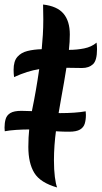

<svg xmlns="http://www.w3.org/2000/svg" viewBox="-21 -770 448 847"><path d="M217 -63Q217 -21 221 10.5Q225 42 231 57Q157 36 130.5 -7Q104 -50 104 -122Q104 -205 121 -286.5Q138 -368 152 -465Q126 -461 99 -452.5Q72 -444 41 -430Q40 -438 39.5 -446Q39 -454 39 -462Q39 -500 55.5 -519Q72 -538 100 -545Q128 -552 163 -553Q166 -583 168 -616Q170 -649 170 -685Q170 -701 169.5 -717.5Q169 -734 169 -750Q231 -743 259 -710Q287 -677 287 -618Q287 -602 286 -585Q285 -568 283 -550Q318 -550 350.5 -556.5Q383 -563 405 -582Q406 -575 406.5 -567.5Q407 -560 407 -553Q407 -503 389 -486.5Q371 -470 341 -470Q322 -470 305 -470.5Q288 -471 272 -471Q262 -407 249 -337Q236 -267 226.5 -197Q217 -127 217 -63ZM284 -189Q234 -189 193 -194Q152 -199 113 -199Q80 -199 50.5 -197Q21 -195 0 -191Q0 -195 -0.5 -199Q-1 -203 -1 -207Q-1 -228 4 -245Q9 -262 25 -271.5Q41 -281 73 -281Q122 -281 163 -276Q204 -271 244 -271Q277 -271 306 -273Q335 -275 357 -279Q357 -275 357.5 -271Q358 -267 358 -263Q358 -242 353 -225Q348 -208 332 -198.5Q316 -189 284 -189Z"/></svg>

Font: Merienda SemiBold
Style: Regular
Weight: 600
Designer: Eduardo Rodriguez Tunni
Foundry: Eduardo Rodriguez Tunni
Version: Version 2.001; ttfautohint (v1.8.4.7-5d5b)